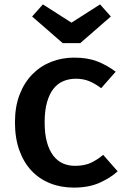

<svg xmlns="http://www.w3.org/2000/svg" viewBox="-20 -840 566 873"><path d="M321 -86Q366 -86 396 -101Q426 -116 449 -136L515 -61Q482 -31 433 -9Q384 13 316 13Q257 13 208 -6.5Q159 -26 123.5 -63.5Q88 -101 68 -156.5Q48 -212 48 -284Q48 -355 69 -409.5Q90 -464 126.5 -501.5Q163 -539 212 -558.5Q261 -578 317 -578Q378 -578 422 -561Q466 -544 506 -514L440 -439Q412 -460 385.5 -471Q359 -482 324 -482Q295 -482 269 -471.5Q243 -461 224 -437.5Q205 -414 194 -376Q183 -338 183 -284Q183 -231 193.5 -193.5Q204 -156 222.5 -132Q241 -108 266 -97Q291 -86 321 -86ZM305 -737 435 -820 484 -765 345 -644H265L126 -765L175 -820Z"/></svg>

Font: Qnwhxotralxmqkhsjrfbfhwcoqn
Style: Regular
Weight: 500
Designer: Carrois Corporate & Edenspiekermann
Foundry: Carrois Corporate GbR & Edenspiekermann AG
Version: Version 2.001